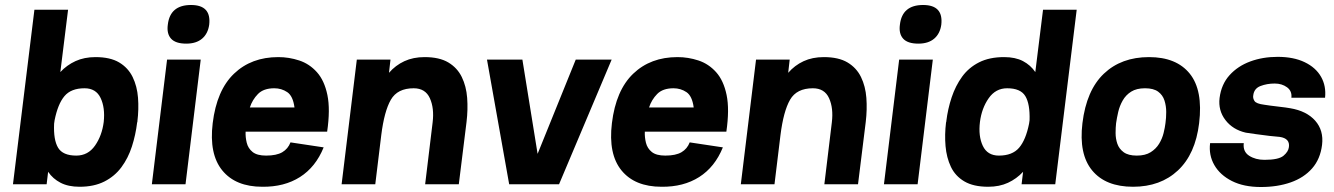

<svg xmlns="http://www.w3.org/2000/svg" viewBox="-20 -739 5350 770"><path d="M167 0H32L118 -700H253L222 -450Q248 -478 283 -494Q318 -510 363 -510Q422 -510 458 -488.5Q494 -467 512 -430Q530 -393 533.5 -347Q537 -301 531 -252V-250L530 -248Q524 -198 509 -151.5Q494 -105 467 -68.5Q440 -32 398.5 -11Q357 10 299 10Q254 10 223 -6Q192 -22 173 -50ZM319 -385Q265 -385 238.5 -353.5Q212 -322 199 -257L197 -243Q194 -178 213 -146.5Q232 -115 286 -115Q333 -115 361 -155Q389 -195 396 -250Q402 -307 383.5 -346Q365 -385 319 -385Z M653 -640Q662 -719 746 -719Q828 -719 819 -640Q814 -604 790.5 -584Q767 -564 727 -564Q684 -564 666 -584Q648 -604 653 -640ZM650 -500H785L724 0H589Z M1145 -168 1278 -148Q1246 -69 1183 -29Q1120 11 1032 10Q925 10 871.5 -55.5Q818 -121 833 -245Q849 -377 918.5 -443.5Q988 -510 1096 -510Q1139 -510 1180 -496.5Q1221 -483 1251 -449.5Q1281 -416 1293 -358Q1305 -300 1292 -211H965Q964 -189 969.5 -166.5Q975 -144 993 -129.5Q1011 -115 1047 -115Q1089 -115 1112 -128.5Q1135 -142 1145 -168ZM1080 -385Q1037 -385 1014.5 -362Q992 -339 982 -308H1161Q1155 -354 1132 -369.5Q1109 -385 1080 -385Z M1350 0 1411 -500H1546L1540 -447Q1566 -477 1601.5 -493.5Q1637 -510 1683 -510Q1742 -510 1778 -488.5Q1814 -467 1832 -430Q1850 -393 1853.5 -346.5Q1857 -300 1851 -250L1820 0H1685L1715 -248Q1722 -305 1704 -345Q1686 -385 1639 -385Q1574 -385 1547.5 -339Q1521 -293 1509 -197L1485 0Z M2022 0 1933 -500H2075L2136 -122L2289 -500H2433L2222 0Z M2746 -168 2879 -148Q2847 -69 2784 -29Q2721 11 2633 10Q2526 10 2472.5 -55.5Q2419 -121 2434 -245Q2450 -377 2519.5 -443.5Q2589 -510 2697 -510Q2740 -510 2781 -496.5Q2822 -483 2852 -449.5Q2882 -416 2894 -358Q2906 -300 2893 -211H2566Q2565 -189 2570.5 -166.5Q2576 -144 2594 -129.5Q2612 -115 2648 -115Q2690 -115 2713 -128.5Q2736 -142 2746 -168ZM2681 -385Q2638 -385 2615.5 -362Q2593 -339 2583 -308H2762Q2756 -354 2733 -369.5Q2710 -385 2681 -385Z M2951 0 3012 -500H3147L3141 -447Q3167 -477 3202.5 -493.5Q3238 -510 3284 -510Q3343 -510 3379 -488.5Q3415 -467 3433 -430Q3451 -393 3454.5 -346.5Q3458 -300 3452 -250L3421 0H3286L3316 -248Q3323 -305 3305 -345Q3287 -385 3240 -385Q3175 -385 3148.5 -339Q3122 -293 3110 -197L3086 0Z M3589 -640Q3598 -719 3682 -719Q3764 -719 3755 -640Q3750 -604 3726.5 -584Q3703 -564 3663 -564Q3620 -564 3602 -584Q3584 -604 3589 -640ZM3586 -500H3721L3660 0H3525Z M4007 -510Q4052 -510 4082.5 -494Q4113 -478 4132 -450L4163 -700H4298L4212 0H4077L4083 -50Q4057 -22 4022.5 -6Q3988 10 3943 10Q3884 10 3847.5 -11.5Q3811 -33 3793.5 -70Q3776 -107 3772 -153Q3768 -199 3774 -248L3775 -250V-252Q3781 -302 3796.5 -348.5Q3812 -395 3838.5 -431.5Q3865 -468 3906.5 -489Q3948 -510 4007 -510ZM4019 -385Q3973 -385 3945 -345Q3917 -305 3910 -250Q3903 -193 3921.5 -154Q3940 -115 3986 -115Q4040 -115 4067 -146.5Q4094 -178 4107 -243L4109 -257Q4111 -322 4092 -353.5Q4073 -385 4019 -385Z M4321 -245Q4337 -377 4407 -443.5Q4477 -510 4588 -510Q4698 -510 4751.5 -443.5Q4805 -377 4789 -245Q4774 -121 4704 -55.5Q4634 10 4524 10Q4414 10 4360 -55.5Q4306 -121 4321 -245ZM4539 -115Q4573 -115 4594.5 -128.5Q4616 -142 4628.5 -162.5Q4641 -183 4646.5 -205.5Q4652 -228 4654 -245Q4657 -266 4657 -290Q4657 -314 4650 -336Q4643 -358 4624.5 -371.5Q4606 -385 4572 -385Q4538 -385 4516.5 -371.5Q4495 -358 4482.5 -336Q4470 -314 4464.5 -290Q4459 -266 4456 -245Q4454 -228 4454 -205.5Q4454 -183 4461 -162.5Q4468 -142 4486.5 -128.5Q4505 -115 4539 -115Z M5037 11Q4968 11 4920.5 -13Q4873 -37 4850 -77Q4827 -117 4833 -165H4968Q4964 -131 4989.5 -114.5Q5015 -98 5051 -98Q5108 -98 5127.5 -114.5Q5147 -131 5149 -149Q5154 -184 5112 -190Q5098 -191 5071 -194Q5044 -197 5017 -201Q4990 -205 4976 -207Q4924 -219 4894.5 -257.5Q4865 -296 4871 -346Q4878 -401 4911 -437.5Q4944 -474 4994 -492.5Q5044 -511 5104 -511Q5168 -511 5212.5 -489.5Q5257 -468 5278 -431Q5299 -394 5294 -347H5159Q5162 -374 5141.5 -389Q5121 -404 5092 -404Q5061 -404 5035 -394Q5009 -384 5006 -356Q5004 -345 5011 -334Q5018 -323 5050 -319Q5056 -318 5074 -315.5Q5092 -313 5114.5 -310.5Q5137 -308 5154 -305Q5220 -294 5254.5 -255Q5289 -216 5282 -158Q5275 -101 5242 -63.5Q5209 -26 5156 -7.5Q5103 11 5037 11Z"/></svg>

Font: Haskoy ExtraBold
Style: Italic
Weight: 800
Designer: Ertekin Erdin
Foundry: Ertekin Erdin
Version: Version 2.000; ttfautohint (v1.8.4.7-5d5b)